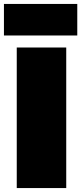

<svg xmlns="http://www.w3.org/2000/svg" viewBox="-34 -954 412 974"><path d="M51 0V-713H302V0ZM-14 -774V-934H358V-774Z"/></svg>

Font: Commissioner Black
Style: Regular
Weight: 900
Designer: Kostas Bartsokas
Foundry: Kostas Bartsokas
Version: Version 1.000; ttfautohint (v1.8.3)